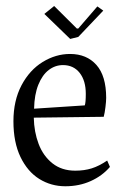

<svg xmlns="http://www.w3.org/2000/svg" viewBox="-20 -615 414 649"><path d="M217.3 -483.4 244.6 -490.2 329.1 -579.1 309.1 -593.3 244.6 -518.6H239.7L163.1 -594.7L129.9 -567.9ZM351.6 -50.8 342.3 -72.3Q314.9 -53.7 290 -45.9Q265.1 -38.1 234.4 -38.1Q188.5 -38.1 157.2 -63Q126 -87.9 110.6 -128.4Q95.2 -168.9 94.2 -217.3L330.6 -220.2Q334 -232.9 336.4 -252.7Q338.9 -272.5 338.9 -284.2Q338.9 -358.4 305.9 -395.5Q272.9 -432.6 216.8 -432.6Q168.5 -432.6 124.3 -405.5Q80.1 -378.4 52.7 -326.7Q25.4 -274.9 25.4 -205.1Q25.4 -133.8 49.3 -84.2Q73.2 -34.7 113 -10Q152.8 14.6 200.7 14.6Q247.6 14.6 286.6 -2.9Q325.7 -20.5 351.6 -50.8ZM270 -297.9Q270 -268.6 266.6 -258.8L95.2 -247.6Q96.2 -295.4 109.6 -328.6Q123 -361.8 144.8 -378.4Q166.5 -395 192.9 -395Q228.5 -395 249.3 -368.7Q270 -342.3 270 -297.9Z"/></svg>

Font: Neuton Light
Style: Regular
Weight: 300
Designer: Brian M Zick
Foundry: Brian M Zick
Version: Version 1.560